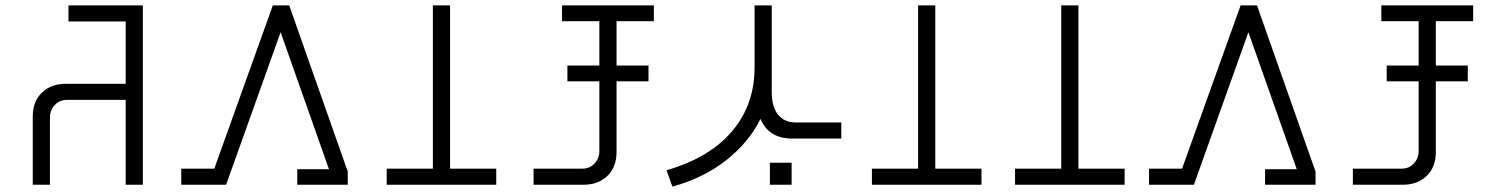

<svg xmlns="http://www.w3.org/2000/svg" viewBox="-20 -688 5590 715"><path d="M448 0V-316H229Q202 -316 184 -297Q166 -278 166 -250V0H102V-254Q102 -310 136 -343Q170 -376 225 -376H448V-608H235V-668H512V0Z M655 0V-60H778L996 -668H1057L1275 -49V0H1087V-58H1205L1025 -568L822 0Z M1420 0V-60H1592V-668H1656V-60H1828V0Z M2073 -609V-668H2415V-609H2276V-444H2395V-385H2276V-122Q2276 -66 2242 -33Q2208 0 2153 0H1967V-60H2149Q2176 -60 2194 -79Q2212 -98 2212 -126V-385H2093V-444H2212V-609Z M2484 7 2462 -54Q2622 -100 2706 -199Q2790 -298 2790 -437V-668H2854V-346Q2854 -289 2878 -260.5Q2902 -232 2943 -232H3113V-172H2930Q2843 -172 2812 -245Q2768 -157 2684 -91Q2600 -25 2484 7ZM2847 0V-82H2928V0Z M3227 0V-60H3399V-668H3463V-60H3635V0Z M3760 0V-60H3932V-668H3996V-60H4168V0Z M4259 0V-60H4382L4600 -668H4661L4879 -49V0H4691V-58H4809L4629 -568L4426 0Z M5124 -609V-668H5466V-609H5327V-444H5446V-385H5327V-122Q5327 -66 5293 -33Q5259 0 5204 0H5018V-60H5200Q5227 -60 5245 -79Q5263 -98 5263 -126V-385H5144V-444H5263V-609Z"/></svg>

Font: Zaghawa Beria
Style: Regular
Weight: 400
Designer: Anonymous
Foundry: Designed by a volunteer who chooses to remain anonymous, in cooperation with SIL International and the Mission Protestan
Version: Version 1.001